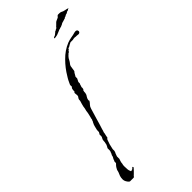

<svg xmlns="http://www.w3.org/2000/svg" viewBox="-248 -828 894 894"><g transform="rotate(-45 199.0 -381.0)"><path d="M29 12 27 10Q24 9 20 3Q12 -8 12 -19Q12 -30 15 -39Q18 -48 22 -56Q24 -62 24 -63Q24 -66 26 -70Q28 -74 31 -79Q34 -84 39 -89L42 -92Q42 -93 44 -95V-104Q45 -106 45.5 -107.5Q46 -109 47 -110Q47 -112 48 -114Q49 -116 50 -118Q52 -120 53 -123Q54 -126 55 -128Q55 -133 59 -139Q60 -141 61 -143Q62 -145 62 -147Q64 -149 64 -151.5Q64 -154 65 -156V-171Q66 -173 67 -174.5Q68 -176 69 -178Q70 -180 71 -182Q72 -184 73 -186L76 -201Q76 -205 76.5 -209Q77 -213 78 -217Q79 -219 80 -220.5Q81 -222 81 -223Q83 -225 83 -227Q83 -229 84 -230V-243Q85 -244 85.5 -245Q86 -246 87 -247Q87 -248 88 -249.5Q89 -251 90 -252V-260Q90 -266 91 -269L95 -285Q97 -294 101 -301Q103 -306 105 -308Q105 -310 106 -312Q107 -314 108 -316Q109 -317 109 -320Q109 -324 110 -325L113 -337L116 -350Q116 -354 117 -356Q117 -361 118 -364Q120 -370 121 -376Q122 -382 123 -389Q125 -396 126.5 -402.5Q128 -409 130 -414Q132 -420 131 -422Q131 -424 131.5 -426Q132 -428 133 -430Q134 -432 135 -433Q136 -434 136 -435Q138 -436 138 -437.5Q138 -439 139 -440Q141 -445 139 -453Q137 -463 141 -465Q143 -467 143 -467V-476Q143 -479 145 -485Q147 -487 148 -489Q148 -489 151 -492Q149 -494 150 -498Q150 -504 151 -505L160 -524Q162 -529 165 -533Q168 -537 170 -541Q190 -575 218 -603Q247 -633 284 -648Q290 -650 296.5 -652Q303 -654 310 -655Q324 -657 337 -661Q340 -662 344 -662Q352 -662 355 -656Q356 -654 356 -649H355Q355 -645 350 -643Q346 -641 343 -642Q340 -643 334 -643Q331 -643 328 -643Q325 -643 321 -644Q314 -644 308 -642H292Q287 -640 282 -637L272 -631Q271 -630 268 -630Q266 -630 265 -629Q264 -628 264 -626Q264 -625 263 -624L257 -620Q256 -619 256 -617Q256 -616 254 -614H252Q251 -613 250.5 -613Q250 -613 250 -613L244 -607Q240 -604 238 -601Q233 -596 230 -589Q228 -585 226 -582Q224 -579 222 -576Q219 -573 218 -571Q217 -570 216 -567.5Q215 -565 214 -563Q213 -559 213 -556Q213 -553 212 -550L210 -536Q210 -536 208 -532Q208 -532 205 -529Q204 -527 203 -525.5Q202 -524 201 -522Q200 -520 199 -518.5Q198 -517 197 -515Q195 -513 195 -512V-501Q194 -499 193 -497Q192 -495 191 -493Q190 -491 189 -489Q188 -487 187 -485V-475Q186 -474 185 -472Q184 -470 184 -468Q183 -466 182.5 -463.5Q182 -461 181 -459Q180 -456 181 -453Q181 -449 180 -447Q180 -446 179.5 -445.5Q179 -445 179 -444Q178 -444 176 -442Q175 -440 175 -437.5Q175 -435 174 -433Q174 -431 174 -428Q174 -425 173 -423Q172 -416 167 -410Q162 -402 161 -397Q160 -395 160 -391Q163 -388 161 -386Q157 -379 150 -372Q144 -366 141 -355L126 -305Q122 -292 118.5 -279Q115 -266 110 -252Q109 -248 108 -244Q107 -240 105 -236Q105 -232 104 -228Q103 -224 102 -220L99 -205H97Q96 -204 95.5 -203Q95 -202 93 -200Q88 -187 85 -177L79 -151V-140Q78 -136 77 -133Q76 -130 74 -127Q73 -123 71.5 -120Q70 -117 69 -113V-97Q68 -96 68 -94.5Q68 -93 67 -91Q66 -90 66 -88.5Q66 -87 65 -85Q63 -79 63 -75Q63 -71 61 -65Q60 -58 61 -45Q61 -33 63 -27Q64 -26 64 -25Q64 -24 65 -23Q65 -20 67 -18H71Q73 -20 75 -20Q75 -20 76 -20Q77 -20 78 -21Q79 -22 80 -23Q81 -24 82 -25Q82 -26 86 -28V-27Q88 -25 88 -22L77 -10L65 2Q62 4 60 7Q58 10 55 12ZM252 -707Q252 -713 258 -714Q265 -716 267 -719Q272 -722 273.5 -724Q275 -726 276 -727Q279 -728 279.5 -728.5Q280 -729 281 -729Q283 -731 286.5 -732.5Q290 -734 292 -735Q294 -738 296 -740.5Q298 -743 300 -744L311 -755Q314 -758 322 -761Q330 -764 331 -765Q336 -770 338 -772.5Q340 -775 351 -774H352Q357 -774 361.5 -772Q366 -770 370 -768Q376 -766 380 -765.5Q384 -765 387 -764Q393 -763 396 -761Q400 -759 396 -759Q395 -761 393 -759Q389 -755 386 -755L381 -754Q380 -754 379 -752.5Q378 -751 376 -750L368 -748L359 -743Q356 -743 356 -743L353 -740Q349 -738 346 -738Q345 -738 345 -737.5Q345 -737 343 -736Q342 -738 340 -736Q339 -735 338 -735Q337 -735 337 -735Q334 -734 331.5 -733.5Q329 -733 327 -732Q326 -731 323.5 -729.5Q321 -728 311 -724Q307 -724 301 -721Q297 -721 294 -719Q291 -717 287 -716Q283 -715 279.5 -713Q276 -711 272 -710Q259 -707 254 -707Z"/></g></svg>

Font: Estonia
Style: Regular
Weight: 400
Designer: Robert E. Leuschke
Foundry: Robert E. Leuschke
Version: Version 1.014; ttfautohint (v1.8.3)